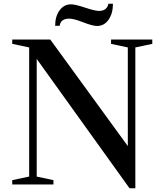

<svg xmlns="http://www.w3.org/2000/svg" viewBox="-20 -980 868 1020"><path d="M699 -728V20H668L175 -667V-42L264 -23V0H45V-23L135 -42V-728L45 -747V-770H247L659 -204V-728L570 -747V-770H789V-747ZM297 -843H273Q273 -893 296.5 -925Q320 -957 357 -957Q380 -957 432 -939.5Q484 -922 506 -922Q548 -922 556 -960H580Q580 -908 556.5 -875Q533 -842 496 -842Q472 -842 422 -861.5Q372 -881 348 -881Q302 -881 297 -843Z"/></svg>

Font: Libre Caslon Text
Style: Regular
Weight: 400
Designer: Pablo Impallari, Rodrigo Fuenzalida
Foundry: Pablo Impallari, Rodrigo Fuenzalida
Version: Version 1.002